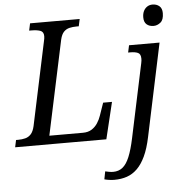

<svg xmlns="http://www.w3.org/2000/svg" viewBox="-84 -821 1061 1122"><g transform="rotate(-5 447.0 -260.5)"><path d="M-20 0 -11 -42H2Q24 -42 43.5 -47Q63 -52 77 -67.5Q91 -83 98 -114L202 -604Q204 -610 205 -619Q206 -628 206 -632Q206 -658 186 -665Q166 -672 134 -672H121L130 -714H421L412 -672H399Q377 -672 357.5 -667.5Q338 -663 324 -648.5Q310 -634 303 -604L185 -50H382Q413 -50 434 -63.5Q455 -77 468.5 -98Q482 -119 489 -140L515 -215H567L515 0ZM541 240Q526 240 509.5 237.5Q493 235 483 232L492 186Q500 188 513.5 190.5Q527 193 538 193Q571 193 594 174.5Q617 156 634 115Q651 74 665 8L757 -426Q759 -434 759.5 -440.5Q760 -447 760 -452Q760 -479 743.5 -486.5Q727 -494 699 -494H686L695 -536H874L759 8Q745 75 724 119.5Q703 164 676 190.5Q649 217 615.5 228.5Q582 240 541 240ZM848 -636Q823 -636 807.5 -649.5Q792 -663 792 -691Q792 -712 799.5 -727.5Q807 -743 820.5 -752Q834 -761 852 -761Q876 -761 892 -747.5Q908 -734 908 -706Q908 -667 889 -651.5Q870 -636 848 -636Z"/></g></svg>

Font: Noto Serif
Style: Italic
Weight: 400
Italic angle: -12°
Designer: Monotype Design Team
Foundry: Monotype Imaging Inc.
Version: Version 2.013